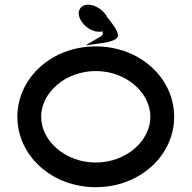

<svg xmlns="http://www.w3.org/2000/svg" viewBox="-20 -778 796 798"><path d="M605 -292.6C605 -192.7 504.6 -102.5 378 -102.5C251.4 -102.5 151 -192.7 151 -292.6C151 -392.5 251.4 -482.7 378 -482.7C504.6 -482.7 605 -392.5 605 -292.6ZM703.8 -292.6C703.8 -454.6 560.5 -585.2 378 -585.2C195.5 -585.2 52.2 -454.6 52.2 -292.6C52.2 -130.6 195.5 0 378 0C560.5 0 703.8 -130.6 703.8 -292.6ZM425.2 -707.4C411.3 -733.9 378.2 -758.5 346.2 -758.5C322.6 -758.5 307.2 -743.2 307.2 -722.8C307.2 -714.8 309.4 -706.4 313.5 -698C327.3 -669.9 360.1 -646 391.6 -646C396.7 -646 400.7 -646.4 405.8 -647.9C411.5 -629.7 402 -628.7 377.9 -614.5L335.3 -589.5L384.7 -596.1C412.7 -599.8 473.8 -606.7 470.1 -633.3C468.2 -655.5 441.5 -685.8 425.2 -707.4Z"/></svg>

Font: Hi.
Style: Black
Weight: 400
Designer: Mew Too, Robert Jablonski
Foundry: Cannot Into Space Fonts
Version: Version 1.996